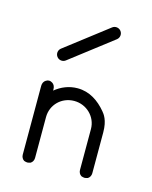

<svg xmlns="http://www.w3.org/2000/svg" viewBox="-73 -461 406 512"><g transform="rotate(15 130.0 -205.0)"><path d="M79 -289.5 196 -379.5C203.4 -385.2 204.8 -395.9 199.1 -403.4C193.4 -410.8 182.7 -412.2 175.3 -406.5L58.3 -316.5C50.8 -310.8 49.4 -300.1 55.2 -292.6C60.9 -285.2 71.6 -283.8 79 -289.5ZM129 -226C105 -226 84 -217 67 -203V-207C67 -214 64 -220 59 -223C56 -225 53 -226 50 -226C47 -226 44 -225 41 -223C36 -220 33 -214 33 -207V-150V-130V-17C33 -11 36 -5 41 -2C44 -1 47 0 50 0C53 0 56 -1 59 -2C64 -5 67 -11 67 -17V-130C67 -164 94 -191 129 -191C163 -191 191 -164 191 -130V-17C191 -11 194 -5 199 -2C202 -1 205 0 208 0C211 0 214 -1 217 -2C222 -5 225 -11 225 -17V-130C225 -164 213 -178 208 -184C188 -208 162 -226 129 -226Z"/></g></svg>

Font: LetsTrace
Style: basic
Weight: 500
Version: Version 002.000